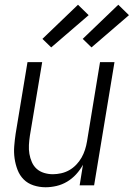

<svg xmlns="http://www.w3.org/2000/svg" viewBox="-20 -782 564 810"><path d="M172 8Q146 8 121.5 0Q97 -8 80 -25Q63 -42 54 -65.5Q45 -89 41.5 -114Q38 -139 40 -165Q42 -191 46 -218L96 -520H158L106 -209Q103 -189 102 -170Q101 -151 104 -133Q107 -115 114.5 -98Q122 -81 135 -69.5Q148 -58 166 -52.5Q184 -47 203 -47Q220 -47 238 -51Q256 -55 272 -64Q288 -73 301.5 -87Q315 -101 324 -117Q333 -133 338.5 -150Q344 -167 347 -185L402 -520H463L377 0H316L330 -87Q318 -65 301 -46.5Q284 -28 263 -15.5Q242 -3 218.5 2.5Q195 8 172 8ZM366 -582 329 -618 479 -762 524 -718ZM196 -582 159 -618 309 -762 354 -718Z"/></svg>

Font: Iosevka SS04 Light Oblique
Style: Regular
Weight: 300
Italic angle: -9°
Monospace: yes
Designer: Belleve Invis
Foundry: Belleve Invis
Version: Version 19.0.0; ttfautohint (v1.8.4)